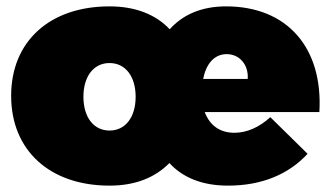

<svg xmlns="http://www.w3.org/2000/svg" viewBox="-20 -575 1039 603"><path d="M690 -555C613 -555 554 -529 513 -483C470 -529 406 -555 324 -555C136 -555 15 -445 15 -274C15 -103 136 8 324 8C406 8 468 -18 512 -63C553 -18 614 8 696 8C803 8 887 -28 946 -92L829 -207C794 -175 755 -158 716 -158C672 -158 639 -180 623 -223H983C995 -425 882 -555 690 -555ZM758 -327H618C627 -373 652 -405 692 -405C732 -405 761 -372 758 -327ZM324 -165C274 -165 242 -207 242 -271C242 -335 274 -377 324 -377C374 -377 406 -335 406 -271C406 -207 374 -165 324 -165Z"/></svg>

Font: Montserrat arm Black
Style: Regular
Weight: 900
Designer: Julieta Ulanovsky
Foundry: Julieta Ulanovsky
Version: Version 6.000;PS 006.000;hotconv 1.0.88;makeotf.lib2.5.64775